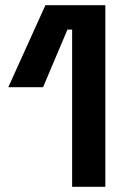

<svg xmlns="http://www.w3.org/2000/svg" viewBox="-20 -720 492 740"><path d="M386 0H258V-606H240L146 -384H12L155 -700H386Z"/></svg>

Font: Space Grotesk Variable Light
Style: Regular
Weight: 300
Designer: Florian Karsten
Foundry: Florian Karsten
Version: Version 2.000